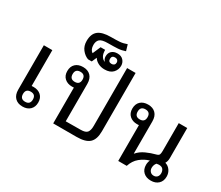

<svg xmlns="http://www.w3.org/2000/svg" viewBox="-152 -1303 1942 1685"><g transform="rotate(30 819.5 -461.0)"><path d="M175 -553V-190Q184 -191 194 -191Q241 -191 269.5 -165Q298 -139 298 -93Q298 -47 270 -20Q242 7 194 7Q145 7 117 -22Q89 -51 89 -103V-553ZM194 -143Q144 -143 144 -92Q144 -41 194 -41Q244 -41 244 -92Q244 -143 194 -143Z M908 -745V-154Q908 -72 869 -36Q830 0 740 0H503V-363Q494 -362 484 -362Q438 -362 409 -388Q380 -414 380 -460Q380 -507 408 -533.5Q436 -560 484 -560Q533 -560 561 -531.5Q589 -503 589 -450V-71L739 -72Q789 -72 805.5 -93Q822 -114 822 -159V-745ZM484 -410Q534 -410 534 -461Q534 -512 484 -512Q434 -512 434 -461Q434 -410 484 -410Z M655 -635Q618 -635 589 -650.5Q560 -666 546 -690L524 -640H486Q449 -654 422 -688.5Q395 -723 395 -774Q395 -845 435 -877.5Q475 -910 564 -910Q617 -910 651 -912.5Q685 -915 722 -929L740 -868Q704 -855 666.5 -852.5Q629 -850 567 -850Q507 -850 485.5 -831Q464 -812 464 -774Q464 -726 494 -706L529 -787H575Q575 -746 589.5 -723Q604 -700 626 -694Q607 -712 607 -740Q607 -775 628.5 -794.5Q650 -814 686 -814Q725 -814 746 -790.5Q767 -767 767 -735Q767 -695 739 -665Q711 -635 655 -635ZM685 -708Q700 -708 709.5 -716.5Q719 -725 719 -740Q719 -755 709.5 -764Q700 -773 685 -773Q651 -773 651 -740Q651 -708 685 -708Z M1495 7Q1447 7 1418.5 -20Q1390 -47 1390 -93Q1390 -119 1401 -142Q1351 -128 1309 -93.5Q1267 -59 1248 0H1162V-363Q1153 -362 1143 -362Q1097 -362 1068 -388Q1039 -414 1039 -460Q1039 -507 1067 -533.5Q1095 -560 1143 -560Q1192 -560 1220 -531.5Q1248 -503 1248 -450V-125H1250Q1281 -161 1328 -182.5Q1375 -204 1423 -216Q1446 -222 1451 -234.5Q1456 -247 1456 -271V-553H1542V-247Q1542 -216 1528 -193Q1560 -184 1579.5 -156.5Q1599 -129 1599 -93Q1599 -47 1570.5 -20Q1542 7 1495 7ZM1143 -410Q1193 -410 1193 -461Q1193 -512 1143 -512Q1093 -512 1093 -461Q1093 -410 1143 -410ZM1495 -43Q1518 -43 1530.5 -57.5Q1543 -72 1543 -94Q1543 -118 1530.5 -134Q1518 -150 1488 -150Q1479 -150 1465 -147Q1455 -136 1450.5 -122.5Q1446 -109 1446 -95Q1446 -73 1459.5 -58Q1473 -43 1495 -43Z"/></g></svg>

Font: Noto Sans Thai Looped
Style: Regular
Weight: 400
Designer: Sasikarn Vongin, Ben Mitchell
Foundry: The Fontpad Ltd
Version: Version 1.001; ttfautohint (v1.8.4.7-5d5b)